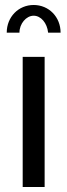

<svg xmlns="http://www.w3.org/2000/svg" viewBox="-20 -750 270 770"><path d="M58 -619C58 -655 85 -687 115 -687C144 -687 169 -658 173 -619H223C223 -682 176 -730 115 -730C54 -730 7 -682 7 -619ZM71 0H159V-522H71Z"/></svg>

Font: FIGSv2-sans-serif Medium
Style: Regular
Weight: 500
Designer: Matt McInerney, Pablo Impallari, Rodrigo Fuenzalida,Mirko Velimirovic
Foundry: Matt McInerney, Pablo Impallari, Rodrigo Fuenzalida
Version: Version 4.021;hotconv 1.0.109;makeotfexe 2.5.65596